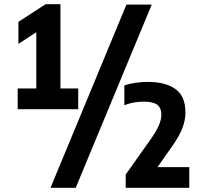

<svg xmlns="http://www.w3.org/2000/svg" viewBox="-20 -830 967 918"><path d="M64.5 -308V-407H153.5V-676L68 -620V-725.5L198 -810H269V-407H354V-308ZM221.5 68 584.5 -808H705.5L342 68ZM581 68V4.5L697.5 -160Q726 -200 738.8 -228.8Q751.5 -257.5 751.5 -282Q751.5 -313.5 732 -328.8Q712.5 -344 668 -344Q617.5 -344 574.5 -327V-421.5Q596 -429.5 626.8 -434Q657.5 -438.5 686.5 -438.5Q770 -438.5 818.5 -404.5Q867 -370.5 866.5 -291Q866.5 -255 851.8 -216.8Q837 -178.5 803 -130.5L733 -31H885V68Z"/></svg>

Font: Encode Sans Cnd
Style: Bold
Weight: 700
Width: 3
Designer: Multiple Designers
Foundry: Impallari Type
Version: Version 3.002; ttfautohint (v1.8.3) -l 8 -r 50 -G 200 -x 14 